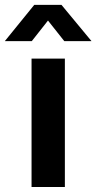

<svg xmlns="http://www.w3.org/2000/svg" viewBox="-74 -751 387 771"><path d="M52.7 0V-515.6H186.5V0ZM53.7 -585.9H-54.2V-586.4L63.5 -731.4H172.9L293 -586.4V-585.9H184.1L118.7 -668.5Z"/></svg>

Font: Inter Cardless Display
Style: Bold
Weight: 700
Designer: Rasmus Andersson
Foundry: rsms
Version: Version 4.001;git-9221beed3